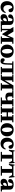

<svg xmlns="http://www.w3.org/2000/svg" viewBox="3685 -4303 630 8040"><g transform="rotate(90 4000.0 -283.0)"><path d="M301 -540Q377 -540 434.5 -509.5Q492 -479 492 -410Q492 -368 469.5 -347Q447 -326 415 -326Q380 -326 365 -347.5Q350 -369 339 -409Q328 -444 317 -461Q306 -478 282 -478Q243 -478 217.5 -432Q192 -386 192 -311Q192 -210 236 -160Q280 -110 343 -110Q388 -110 427.5 -135.5Q467 -161 488 -208H490L525 -195Q492 -84 427 -37Q362 10 278 10Q208 10 151 -20Q94 -50 61 -110.5Q28 -171 28 -258Q28 -350 64.5 -413.5Q101 -477 162.5 -508.5Q224 -540 301 -540Z M616 -231Q686 -296 866 -307V-369Q866 -435 853 -461.5Q840 -488 809 -488Q778 -488 765.5 -468Q753 -448 743 -407Q736 -376 728.5 -357.5Q721 -339 704 -326Q687 -313 658 -313Q618 -313 599.5 -336Q581 -359 581 -393Q581 -463 649 -501.5Q717 -540 817 -540Q906 -540 965 -502.5Q1024 -465 1024 -375V-152Q1024 -88 1030 -52L1104 -48V0L870 4L866 -90H864Q838 -44 797 -17Q756 10 705 10Q646 10 608.5 -25Q571 -60 571 -123Q571 -190 616 -231ZM785 -97Q805 -97 823.5 -110.5Q842 -124 854 -147.5Q866 -171 866 -200V-256Q797 -252 767 -223Q737 -194 737 -156Q737 -130 750 -113.5Q763 -97 785 -97Z M1108 -48 1188 -52V-402L1112 -526L1114 -530H1304L1459 -276L1570 -530H1810V-482L1730 -478V-52L1810 -48V0H1508V-48L1570 -52V-388H1568L1427 -66H1396L1250 -304H1248V-52L1310 -48V0H1108Z M2123 -540Q2198 -540 2261 -511Q2324 -482 2362.5 -420.5Q2401 -359 2401 -268Q2401 -185 2368 -122Q2335 -59 2273 -24.5Q2211 10 2126 10Q2051 10 1988 -19Q1925 -48 1886.5 -109Q1848 -170 1848 -262Q1848 -345 1881 -408Q1914 -471 1976 -505.5Q2038 -540 2123 -540ZM2130 -52Q2173 -52 2197 -106Q2221 -160 2221 -250Q2221 -347 2194.5 -412.5Q2168 -478 2119 -478Q2076 -478 2052 -424Q2028 -370 2028 -279Q2028 -182 2054.5 -117Q2081 -52 2130 -52Z M2419 -84Q2419 -123 2440.5 -143.5Q2462 -164 2491 -164Q2511 -164 2524 -154.5Q2537 -145 2552 -127Q2563 -114 2570.5 -108Q2578 -102 2587 -102Q2612 -102 2621.5 -181.5Q2631 -261 2631 -422V-478L2551 -482V-530H3085V-482L3005 -478V-52L3085 -48V0H2783V-48L2845 -52V-474H2691V-434Q2691 -267 2681.5 -176Q2672 -85 2639 -36.5Q2606 12 2537 12Q2488 12 2453.5 -11Q2419 -34 2419 -84Z M3185 -52V-478L3105 -482V-530H3407V-482L3345 -478V-168L3557 -530H3767V-482L3687 -478V-52L3767 -48V0H3465V-48L3527 -52V-362L3315 0H3105V-48Z M4343 -478V-52L4423 -48V0H4061V-48L4183 -52V-239Q4149 -218 4112.5 -206Q4076 -194 4031 -194Q3946 -194 3901.5 -235Q3857 -276 3857 -344V-478L3777 -482V-530H4079V-482L4017 -478V-374Q4017 -328 4037 -300Q4057 -272 4101 -272Q4138 -272 4183 -292V-478L4121 -482V-530H4423V-482Z M4523 -52V-478L4443 -482V-530H4745V-482L4683 -478V-302H4859V-478L4797 -482V-530H5099V-482L5019 -478V-52L5099 -48V0H4797V-48L4859 -52V-246H4683V-52L4745 -48V0H4443V-48Z M5412 -540Q5487 -540 5550 -511Q5613 -482 5651.5 -420.5Q5690 -359 5690 -268Q5690 -185 5657 -122Q5624 -59 5562 -24.5Q5500 10 5415 10Q5340 10 5277 -19Q5214 -48 5175.5 -109Q5137 -170 5137 -262Q5137 -345 5170 -408Q5203 -471 5265 -505.5Q5327 -540 5412 -540ZM5419 -52Q5462 -52 5486 -106Q5510 -160 5510 -250Q5510 -347 5483.5 -412.5Q5457 -478 5408 -478Q5365 -478 5341 -424Q5317 -370 5317 -279Q5317 -182 5343.5 -117Q5370 -52 5419 -52Z M6019 -540Q6095 -540 6152.5 -509.5Q6210 -479 6210 -410Q6210 -368 6187.5 -347Q6165 -326 6133 -326Q6098 -326 6083 -347.5Q6068 -369 6057 -409Q6046 -444 6035 -461Q6024 -478 6000 -478Q5961 -478 5935.5 -432Q5910 -386 5910 -311Q5910 -210 5954 -160Q5998 -110 6061 -110Q6106 -110 6145.5 -135.5Q6185 -161 6206 -208H6208L6243 -195Q6210 -84 6145 -37Q6080 10 5996 10Q5926 10 5869 -20Q5812 -50 5779 -110.5Q5746 -171 5746 -258Q5746 -350 5782.5 -413.5Q5819 -477 5880.5 -508.5Q5942 -540 6019 -540Z M6769 -578 6805 -576 6829 -344 6795 -336 6717 -472H6621V-52L6743 -48V0H6339V-48L6461 -52V-472H6365L6287 -336L6253 -344L6277 -576L6313 -578L6321 -530H6761Z M7363 -578 7399 -576 7423 -344 7389 -336 7311 -472H7215V-52L7337 -48V0H6933V-48L7055 -52V-472H6959L6881 -336L6847 -344L6871 -576L6907 -578L6915 -530H7355Z M7512 -231Q7582 -296 7762 -307V-369Q7762 -435 7749 -461.5Q7736 -488 7705 -488Q7674 -488 7661.5 -468Q7649 -448 7639 -407Q7632 -376 7624.5 -357.5Q7617 -339 7600 -326Q7583 -313 7554 -313Q7514 -313 7495.5 -336Q7477 -359 7477 -393Q7477 -463 7545 -501.5Q7613 -540 7713 -540Q7802 -540 7861 -502.5Q7920 -465 7920 -375V-152Q7920 -88 7926 -52L8000 -48V0L7766 4L7762 -90H7760Q7734 -44 7693 -17Q7652 10 7601 10Q7542 10 7504.5 -25Q7467 -60 7467 -123Q7467 -190 7512 -231ZM7681 -97Q7701 -97 7719.5 -110.5Q7738 -124 7750 -147.5Q7762 -171 7762 -200V-256Q7693 -252 7663 -223Q7633 -194 7633 -156Q7633 -130 7646 -113.5Q7659 -97 7681 -97Z"/></g></svg>

Font: Minipax
Style: Bold
Weight: 700
Designer: Raphaël Ronot, Igor Stepanchenko (Cyrillic)
Foundry: steppetype
Version: Version 1.002